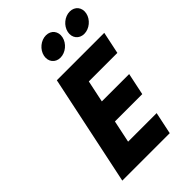

<svg xmlns="http://www.w3.org/2000/svg" viewBox="-312 -1227 1351 1351"><g transform="rotate(-45 364.0 -551.5)"><path d="M416.4 -1103C365.4 -1103 315.8 -1062 305.1 -1011C294.4 -960 326.7 -919 377.7 -919C428.7 -919 478.4 -960 489.1 -1011C499.8 -1062 467.4 -1103 416.4 -1103ZM653.4 -1103C602.4 -1103 552.8 -1062 542.1 -1011C531.4 -960 563.7 -919 614.7 -919C665.7 -919 715.4 -960 726.1 -1011C736.8 -1062 704.4 -1103 653.4 -1103ZM719 -825H247L73.5 0H545.5L580.2 -165H296.2L331.1 -331H603.1L637.8 -496H365.8L400.3 -660H684.3Z"/></g></svg>

Font: Hussar
Style: BdOblTwo
Weight: 700
Foundry: Cannot Into Space Fonts
Version: Version 2.00